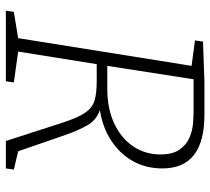

<svg xmlns="http://www.w3.org/2000/svg" viewBox="-52 -684 735 672"><g transform="rotate(90 316.0 -347.5)"><path d="M17 0 21 -28 113 -43 210 -650 121 -662 125 -690 265 -695H381Q569 -695 569 -548Q569 -490 543 -444Q517 -398 470.5 -368Q424 -338 364 -329Q399 -318 417.5 -286Q436 -254 452 -208L509 -43L573 -28L569 0H473L409 -198Q391 -254 373 -279Q355 -304 329.5 -311Q304 -318 264 -318H204L160 -43L268 -28L264 0ZM371 -657H257L210 -355H290Q360 -355 412 -379.5Q464 -404 492 -446Q520 -488 520 -541Q520 -584 503 -608Q486 -632 461.5 -642.5Q437 -653 412 -655Q387 -657 371 -657Z"/></g></svg>

Font: Bitter Light
Style: Italic
Weight: 300
Italic angle: -9°
Designer: Sol Matas, and Bitter project Authors
Foundry: Sol Matas
Version: Version 2.001